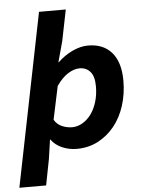

<svg xmlns="http://www.w3.org/2000/svg" viewBox="-81 -748 740 979"><g transform="rotate(-5 289.0 -258.5)"><path d="M-22 184 156 -701H293L261 -542L232 -436H234Q268 -469 309.5 -488.5Q351 -508 390 -508Q468 -508 511 -458Q554 -408 554 -314Q554 -246 535 -186.5Q516 -127 480.5 -83Q445 -39 396 -13.5Q347 12 287 12Q247 12 212 -3.5Q177 -19 157 -47H155L141 50L115 184ZM273 -100Q301 -100 326.5 -115Q352 -130 371 -156Q390 -182 401 -218.5Q412 -255 412 -297Q412 -349 391 -372.5Q370 -396 337 -396Q309 -396 278 -377Q247 -358 218 -316L182 -146Q197 -121 222.5 -110.5Q248 -100 273 -100Z"/></g></svg>

Font: Source Code Pro
Style: Bold Italic
Weight: 700
Italic angle: -11°
Monospace: yes
Designer: Paul D. Hunt, Teo Tuominen
Foundry: Adobe Systems Incorporated
Version: Version 1.050;PS 1.000;hotconv 16.6.51;makeotf.lib2.5.65220